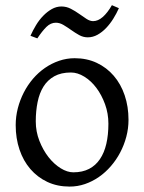

<svg xmlns="http://www.w3.org/2000/svg" viewBox="-20 -688 543 723"><path d="M388.2 -222.2Q388.2 -260.7 375.5 -295.7Q362.8 -330.6 342.8 -357.2Q322.8 -383.8 297.4 -399.4Q272 -415 247.1 -415Q210 -415 184.6 -400.9Q159.2 -386.7 143.8 -362.1Q128.4 -337.4 121.6 -303.7Q114.7 -270 114.7 -231Q114.7 -192.4 128.4 -157.5Q142.1 -122.6 162.8 -96.2Q183.6 -69.8 208.5 -54.4Q233.4 -39.1 255.9 -39.1Q290.5 -39.1 315.4 -52Q340.3 -64.9 356.4 -88.9Q372.6 -112.8 380.4 -146.5Q388.2 -180.2 388.2 -222.2ZM463.9 -236.8Q463.9 -204.1 455.6 -172.9Q447.3 -141.6 432.6 -113.8Q418 -85.9 397.5 -62.3Q377 -38.6 352.3 -21.5Q327.6 -4.4 299.8 5.1Q272 14.6 242.2 14.6Q195.8 14.6 158.4 -2.9Q121.1 -20.5 94.5 -51.3Q67.9 -82 53.5 -124.5Q39.1 -167 39.1 -216.8Q39.1 -249 47.1 -280.3Q55.2 -311.5 69.6 -339.6Q84 -367.7 104.2 -391.4Q124.5 -415 149.2 -432.1Q173.8 -449.2 202.4 -459Q231 -468.8 261.2 -468.8Q307.1 -468.8 344.5 -451.2Q381.8 -433.6 408.4 -402.6Q435.1 -371.6 449.5 -329.1Q463.9 -286.6 463.9 -236.8ZM427.7 -657.2Q418.9 -637.2 406.7 -617.7Q394.5 -598.1 379.6 -582.5Q364.7 -566.9 347.2 -557.1Q329.6 -547.4 310.5 -547.4Q293.5 -547.4 278.1 -555.9Q262.7 -564.5 248 -575Q233.4 -585.4 219 -594Q204.6 -602.5 190.4 -602.5Q170.9 -602.5 154.8 -586.7Q138.7 -570.8 120.6 -543.5L94.7 -553.2Q103.5 -573.2 115.5 -593Q127.4 -612.8 142.6 -628.4Q157.7 -644 175 -653.8Q192.4 -663.6 211.4 -663.6Q230 -663.6 246.6 -655Q263.2 -646.5 277.8 -636Q292.5 -625.5 305.7 -616.9Q318.8 -608.4 330.6 -608.4Q349.1 -608.4 366.9 -624Q384.8 -639.6 401.4 -668.5Z"/></svg>

Font: Gentium Plus Am
Style: Regular
Weight: 400
Designer: J. Victor Gaultney, Annie Olsen, Iska Routamaa, Becca Hirsbrunner
Foundry: SIL International
Version: Version 5.000